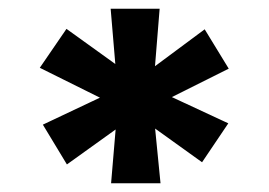

<svg xmlns="http://www.w3.org/2000/svg" viewBox="-20 -744 615 439"><path d="M234 -325 246 -467 257 -457 133 -368 78 -459 243 -537 226 -512 71 -589 132 -678 271 -578 246 -570 233 -724H345L332 -563L316 -579L448 -677L503 -587L347 -509L345 -535L502 -462L442 -373L318 -462L333 -467L347 -325Z"/></svg>

Font: Lexend Giga SemiBold
Style: Regular
Weight: 600
Designer: Bonnie Shaver-Troup, Thomas Jockin
Foundry: Lexend
Version: Version 1.007